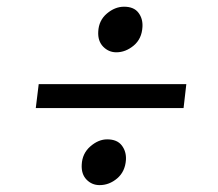

<svg xmlns="http://www.w3.org/2000/svg" viewBox="-20 -594 634 558"><path d="M318 -442Q296 -442 280 -458.2Q264 -474.5 265.5 -502Q267 -534.5 290.5 -554.5Q314 -574.5 340.5 -574.5Q369 -574.5 382.2 -557.2Q395.5 -540 394 -515.5Q392 -481 368.5 -461.5Q345 -442 318 -442ZM92.5 -349.5H521.5L513.5 -280H84ZM217.5 -115.5Q219 -148 242.5 -168.5Q266 -189 291.5 -189Q320.5 -189 334 -171.2Q347.5 -153.5 346 -129Q343.5 -95 320.5 -75.5Q297.5 -56 269.5 -56Q247 -56 231.5 -72Q216 -88 217.5 -115.5Z"/></svg>

Font: Merriweather Text Regular
Style: Italic
Weight: 400
Italic angle: -7.8°
Designer: Eben Sorkin
Foundry: Eben Sorkin
Version: Version 2.100; ttfautohint (v1.7.19-72a1) -l 8 -r 50 -G 200 